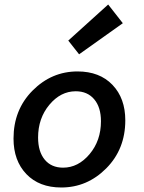

<svg xmlns="http://www.w3.org/2000/svg" viewBox="-20 -820 640 852"><path d="M252 12Q154 12 97 -47.5Q40 -107 40 -205Q40 -333 124.5 -418Q209 -503 324 -503Q422 -503 479 -443.5Q536 -384 536 -286Q536 -158 451.5 -73Q367 12 252 12ZM260 -76Q327 -76 377.5 -136Q428 -196 428 -282Q428 -344 398 -379.5Q368 -415 316 -415Q249 -415 199 -355Q149 -295 149 -210Q149 -147 178.5 -111.5Q208 -76 260 -76ZM331 -579 283 -640 460 -800 525 -717Z"/></svg>

Font: TypoPRO Source Code Pro
Style: Italic
Weight: 600
Italic angle: -11°
Monospace: yes
Designer: Paul D. Hunt, Teo Tuominen
Foundry: Adobe Systems Incorporated
Version: Version 1.030;PS 1.0;hotconv 1.0.84;makeotf.lib2.5.63406